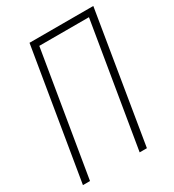

<svg xmlns="http://www.w3.org/2000/svg" viewBox="-178 -838 855 941"><g transform="rotate(-30 250.0 -367.5)"><path d="M13 0 135 -735H496L375 0H334L450 -698H169L53 0Z"/></g></svg>

Font: Iosevka SS04 Extralight
Style: Italic
Weight: 200
Italic angle: -9°
Monospace: yes
Designer: Belleve Invis
Foundry: Belleve Invis
Version: Version 19.0.0; ttfautohint (v1.8.4)